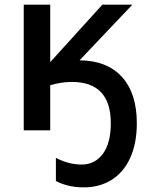

<svg xmlns="http://www.w3.org/2000/svg" viewBox="-20 -560 645 825"><path d="M567.9 -30.8Q567.9 55.7 539.6 118.2Q511.2 180.7 459.5 212.9Q407.7 245.1 339.8 245.1Q272 245.1 220.2 217.8V118.2Q274.4 147 331.1 147Q387.7 147 421.9 101.1Q456.1 55.2 456.1 -30.8Q456.1 -208 288.1 -208Q245.1 -208 195.8 -193.8V0H82V-540H195.8V-293L419.9 -540H548.8L321.8 -300.8Q440.4 -299.8 504.2 -229.2Q567.9 -158.7 567.9 -30.8Z"/></svg>

Font: OpenSans-Semibold
Style: Regular
Weight: 600
Foundry: Ascender Corporation
Version: Version 1.10